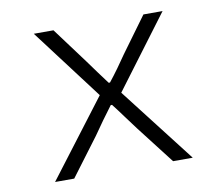

<svg xmlns="http://www.w3.org/2000/svg" viewBox="-67 -642 833 721"><g transform="rotate(-10 350.0 -281.0)"><path d="M309 -292 87 0H160L268 -144C293 -180 317 -214 343 -248H348C374 -215 401 -176 425 -145L537 0H612L390 -287L596 -562H523L425 -428C404 -397 379 -362 355 -332H350C327 -362 303 -396 281 -426L180 -562H105Z"/></g></svg>

Font: Kawkab Mono Light
Style: Regular
Weight: 300
Monospace: yes
Designer: Abdullah Arif
Foundry: Abdullah Arif
Version: Version 1.000;PS 000.500;hotconv 1.0.88;makeotf.lib2.5.64775